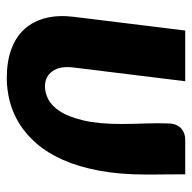

<svg xmlns="http://www.w3.org/2000/svg" viewBox="-20 -538 566 566"><g transform="rotate(90 263.0 -255.0)"><path d="M219.5 -518 179 -189Q174 -148.5 190 -126.5Q206 -104.5 235 -104.5Q253.5 -104.5 273 -114.5Q292.5 -124.5 308.8 -149.8Q325 -175 335.2 -218.8Q345.5 -262.5 345.5 -330Q345.5 -361 344 -399Q342.5 -437 344 -471.5Q344.5 -484 349 -493Q353.5 -502 360.2 -507.5Q367 -513 375 -515.5Q383 -518 390.5 -518H494Q494 -506 494 -489.8Q494 -473.5 494.2 -457.2Q494.5 -441 494.5 -426.2Q494.5 -411.5 494.5 -402.5Q494.5 -324.5 483 -263.8Q471.5 -203 451.2 -157.5Q431 -112 403.5 -80.2Q376 -48.5 344.5 -29Q313 -9.5 278.8 -0.8Q244.5 8 210.5 8Q160.5 8 124 -5.8Q87.5 -19.5 64.8 -45.2Q42 -71 33 -107.5Q24 -144 29.5 -189L70 -518Z"/></g></svg>

Font: Lato Black
Style: Italic
Weight: 900
Italic angle: -7°
Designer: Lukasz Dziedzic
Foundry: tyPoland Lukasz Dziedzic
Version: Version 2.007; 2014-02-27